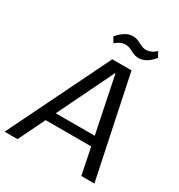

<svg xmlns="http://www.w3.org/2000/svg" viewBox="-233 -1017 1075 1153"><g transform="rotate(30 304.5 -441.0)"><path d="M313.1 -700H446.3L593 0H502.6L372 -635.8H369L59.9 0H-29.6ZM140.3 -249.5H491.7L483.1 -183.4H130.8ZM249.7 -822.5Q274.5 -851.4 299.8 -866.9Q325.2 -882.3 350.5 -882.3Q373.2 -882.3 390.6 -874.4Q407.9 -866.6 424.6 -858.2Q441.3 -849.9 459.2 -849.9Q475.8 -849.9 492.7 -857Q509.6 -864.2 526.5 -880.3L546.6 -844.7Q522.9 -815 497.7 -800Q472.6 -784.9 446 -784.9Q424.1 -784.9 406.4 -793.2Q388.7 -801.6 373 -809Q357.2 -816.4 338.2 -816.4Q321.4 -816.4 304.9 -809.2Q288.4 -802 270.7 -787Z"/></g></svg>

Font: Pathway Extreme 8pt Thin 12pt
Style: Italic
Weight: 100
Italic angle: -8°
Version: Version 1.001;gftools[0.9.26]